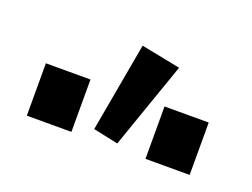

<svg xmlns="http://www.w3.org/2000/svg" viewBox="-53 -910 579 441"><g transform="rotate(20 237.0 -690.0)"><path d="M38 -697H147V-569H38ZM328 -697H436V-569H328ZM194 -593 233 -811 329 -792 255 -580Z"/></g></svg>

Font: Hanken Grotesk
Style: Bold
Weight: 700
Designer: Alfredo Marco Pradil
Foundry: Hanken Design Co.
Version: Version 3.014